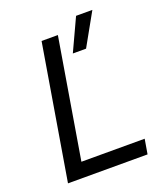

<svg xmlns="http://www.w3.org/2000/svg" viewBox="-140 -850 799 941"><g transform="rotate(-20 260.0 -379.0)"><path d="M51 0 168 -700H253L149 -77H479L466 0ZM291 -590 369 -758H454L360 -590Z"/></g></svg>

Font: Figtree
Style: Italic
Weight: 400
Italic angle: -9.5°
Foundry: Erik Kennedy
Version: Version 2.001; ttfautohint (v1.8.4.7-5d5b);gftools[0.9.27]